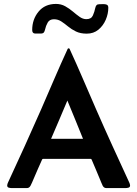

<svg xmlns="http://www.w3.org/2000/svg" viewBox="-20 -958 699 978"><path d="M39.1 0Q32.2 0 24.4 -2.2Q16.6 -4.4 16.6 -13.7Q16.6 -17.6 18.1 -21.5Q19.5 -25.4 21 -28.8Q64 -121.6 106.2 -214.4Q148.4 -307.1 189.5 -400.9Q223.1 -478 256.3 -555.4Q289.6 -632.8 324.7 -709Q326.2 -711.9 329.6 -711.9Q333 -711.9 334.5 -709Q369.6 -632.8 402.8 -555.4Q436 -478 469.7 -400.9Q510.7 -307.1 553 -214.4Q595.2 -121.6 638.2 -28.8Q639.6 -25.4 641.1 -21.5Q642.6 -17.6 642.6 -13.7Q642.6 -4.4 634.8 -2.2Q627 0 620.1 0H521.5Q509.3 0 502.9 -12.2Q499 -20 495.6 -28.8Q492.2 -37.6 488.8 -45.4Q478 -69.8 468 -95.2Q458 -120.6 446.8 -145Q445.3 -148.9 441.4 -148.9H199.7Q195.8 -148.9 194.3 -145Q182.6 -120.6 172.1 -95.2Q161.6 -69.8 150.4 -44.9Q147 -37.1 143.3 -28.3Q139.6 -19.5 135.3 -11.7Q128.9 0 117.2 0ZM240.2 -251H402.8Q383.3 -299.8 363.3 -348.4Q343.3 -397 323.2 -445.8Q302.7 -397 282 -348.4Q261.2 -299.8 240.2 -251ZM421.9 -786.6Q389.6 -786.6 366.9 -797.6Q344.2 -808.6 326.7 -823.2Q309.1 -837.9 292.2 -848.9Q275.4 -859.9 254.9 -859.9Q232.4 -859.9 222.9 -843Q213.4 -826.2 209.5 -807.6Q207.5 -797.9 203.1 -792.5Q198.7 -787.1 187.5 -787.1Q175.3 -787.1 159.7 -787.1Q144 -787.1 144 -805.2Q144 -859.4 176.3 -898.7Q208.5 -938 265.1 -938Q291 -938 312 -926.3Q333 -914.6 351.1 -899.2Q369.1 -883.8 385.7 -872.1Q402.3 -860.4 419.9 -860.4Q444.8 -860.4 453.1 -879.2Q461.4 -897.9 465.3 -917.5Q467.3 -926.8 471.7 -931.6Q476.1 -936.5 486.3 -936.5Q494.6 -936.5 505.4 -937Q516.1 -937.5 523.9 -934.1Q531.7 -930.7 531.7 -918.5Q531.7 -887.7 518.6 -857.2Q505.4 -826.7 481 -806.6Q456.5 -786.6 421.9 -786.6Z"/></svg>

Font: Belanosima
Style: Regular
Weight: 400
Designer: The DocRepair Project, Santiago Orozco
Foundry: Google
Version: Version 2.000